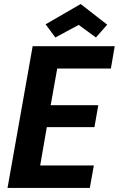

<svg xmlns="http://www.w3.org/2000/svg" viewBox="-20 -927 586 947"><path d="M545.9 -699.2 526.9 -588.9H262.2L230 -408.2H464.8L445.8 -299.8H210.9L178.2 -110.8H442.9L422.9 0H17.1L141.1 -699.2ZM377.9 -907.2 508.8 -805.2 453.1 -742.2 368.2 -804.2 252.9 -742.2 205.1 -807.1Z"/></svg>

Font: SVN-Poppins SemiBold
Style: Italic
Weight: 600
Italic angle: -10°
Designer: Ninad Kale (Devanagari), Jonny Pinhorn (Latin)
Foundry: Indian Type Foundry
Version: Version 3.002 2017